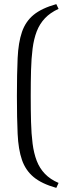

<svg xmlns="http://www.w3.org/2000/svg" viewBox="-20 -730 304 931"><path d="M253 181Q182 161 143 128.5Q104 96 86.5 45.5Q69 -5 65.5 -81Q62 -157 62 -264Q62 -372 65.5 -448Q69 -524 86.5 -575Q104 -626 143 -658Q182 -690 253 -710L264 -687Q224 -669 198 -641.5Q172 -614 158 -577.5Q144 -541 138 -494Q132 -447 130.5 -389.5Q129 -332 129 -264Q129 -196 130.5 -138.5Q132 -81 138 -34Q144 13 158 49.5Q172 86 198 113Q224 140 264 157Z"/></svg>

Font: Manuale Light
Style: Regular
Weight: 300
Designer: Eduardo Tunni / Pablo Cosgaya
Foundry: Eduardo Tunni / Pablo Cosgaya
Version: Version 1.002